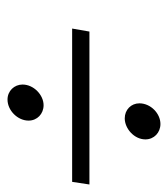

<svg xmlns="http://www.w3.org/2000/svg" viewBox="12 -593 447 511"><g transform="rotate(90 235.5 -337.5)"><path d="M295 -446C322 -446 351 -471 351 -501C351 -524 333 -541 310 -541C282 -541 255 -515 255 -485C255 -463 272 -446 295 -446ZM56 -306H464L471 -352H64ZM245 -134C274 -134 301 -161 301 -190C301 -213 283 -230 260 -230C233 -230 205 -204 205 -174C205 -152 222 -134 245 -134Z"/></g></svg>

Font: Arthouse Owned Light
Style: Italic
Weight: 300
Italic angle: -10°
Designer: Jeremy Tribby
Foundry: Tribby Type
Version: Version 1.000;PS 001.000;hotconv 1.0.88;makeotf.lib2.5.64775